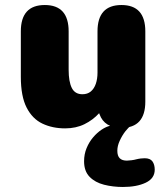

<svg xmlns="http://www.w3.org/2000/svg" viewBox="-20 -501 659 765"><path d="M158.5 -481Q253.5 -481 253.5 -376V-223Q253.5 -176 266 -150.8Q278.5 -125.5 308.5 -125.5Q328.5 -125.5 341.8 -136.5Q355 -147.5 361.8 -167.2Q368.5 -187 368.5 -212V-376Q368.5 -481 464 -481Q559 -481 559 -376V-96Q559 8.5 464 8.5Q396 8.5 376.5 -46L375 -50Q350.5 -23 316.5 -6.2Q282.5 10.5 239.5 10.5Q189 10.5 149 -8.5Q109 -27.5 86 -72.5Q63 -117.5 63 -195V-376Q63 -481 158.5 -481ZM469.5 244Q430 244 394.5 235Q359 226 337 203.5Q315 181 315 141.5Q315 113.5 325 89.2Q335 65 351 46.2Q367 27.5 385 15.5Q403 3.5 419.5 0H502Q492 6 479.2 22.5Q466.5 39 457 59.8Q447.5 80.5 447.5 99.5Q447.5 120 457 129.5Q466.5 139 485.5 139Q492 139 503.8 137.5Q515.5 136 522 134Q532 131.5 540.8 130.5Q549.5 129.5 556.5 129.5Q578.5 129.5 587.5 142.2Q596.5 155 596.5 175Q596.5 210 560.5 227Q524.5 244 469.5 244Z"/></svg>

Font: Sono ExtraLight Monospace ExtraBold
Style: Regular
Weight: 800
Version: Version 2.112